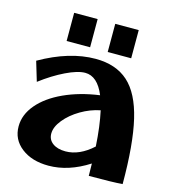

<svg xmlns="http://www.w3.org/2000/svg" viewBox="-112 -850 855 948"><g transform="rotate(15 315.0 -376.0)"><path d="M428 2Q428 -41 427 -61Q324 5 222 5Q137 5 83.5 -36.5Q30 -78 30 -145Q30 -205 74.5 -257.5Q119 -310 198.5 -346.5Q278 -383 379 -397Q343 -485 280 -485Q242 -485 182 -456Q122 -427 60 -380L30 -480Q179 -565 312 -565Q416 -565 479 -508.5Q542 -452 571 -329Q600 -206 600 -2Q548 2 428 2ZM424 -147Q418 -249 401 -326Q350 -316 302.5 -288Q255 -260 225 -223Q195 -186 195 -152Q195 -121 219.5 -103Q244 -85 285 -85Q356 -85 424 -147ZM150 -757H270V-613H150ZM360 -757H480V-613H360Z"/></g></svg>

Font: Otomanopee
Style: Regular
Weight: 400
Designer: Das Ende der Wildnis
Foundry: Gutenberg Labo
Version: Version 3.000